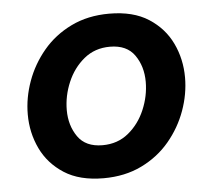

<svg xmlns="http://www.w3.org/2000/svg" viewBox="-44 -588 713 646"><g transform="rotate(-5 312.0 -265.0)"><path d="M281 10Q200 10 148 -23.5Q96 -57 70.5 -110.5Q45 -164 45 -226Q45 -282 65 -337.5Q85 -393 123.5 -439Q162 -485 218.5 -512.5Q275 -540 347 -540Q428 -540 480 -506.5Q532 -473 557.5 -419.5Q583 -366 583 -304Q583 -248 563 -192.5Q543 -137 504.5 -91Q466 -45 409.5 -17.5Q353 10 281 10ZM287 -101Q338 -101 374.5 -131Q411 -161 430.5 -207Q450 -253 450 -301Q450 -353 423.5 -391Q397 -429 340 -429Q289 -429 252.5 -399Q216 -369 196.5 -323Q177 -277 177 -229Q177 -177 203.5 -139Q230 -101 287 -101Z"/></g></svg>

Font: Be Vietnam Pro SemiBold
Style: Italic
Weight: 600
Italic angle: -12°
Designer: Lam Bao, Tony Le, Vietanh Nguyen
Foundry: Yellow Type Foundry
Version: Version 1.002; ttfautohint (v1.8.3)